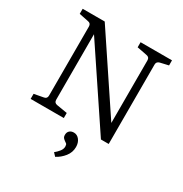

<svg xmlns="http://www.w3.org/2000/svg" viewBox="-178 -704 1000 1048"><g transform="rotate(30 322.0 -180.5)"><path d="M553 -524Q534 -519 534 -501V0H485L144 -510L165 -513V-66Q165 -46 185 -43L251 -32V0H42V-32L101 -43Q120 -46 120 -66V-501Q120 -521 101 -524L42 -536V-568H181L510 -75L489 -70V-501Q489 -521 469 -524L407 -536V-568H605V-536ZM388 104Q388 138 366.5 165Q345 192 316 207L298 188Q312 177 324 162Q336 147 336 131Q336 118 330.5 113.5Q325 109 320 106Q314 102 308 95.5Q302 89 302 76Q302 60 312 50.5Q322 41 339 41Q360 41 374 59Q388 77 388 104Z"/></g></svg>

Font: Rasa Light
Style: Regular
Weight: 300
Designer: Anna Giedrys (Yrsa+Rasa design), David Brezina (Yrsa art-direction, Rasa art-direction, design)
Foundry: Rosetta Type Foundry
Version: Version 2.004